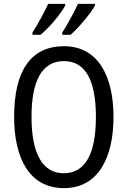

<svg xmlns="http://www.w3.org/2000/svg" viewBox="-20 -963 659 993"><path d="M471 -934V-943H383C368 -909 330 -837 302 -795V-783H345C385 -818 449 -893 471 -934ZM317 -934V-943H229C213 -907 177 -839 148 -795V-783H190C237 -823 295 -891 317 -934ZM567 -358C567 -568 488 -724 311 -724C139 -724 53 -596 53 -359C53 -151 128 10 311 10C488 10 567 -148 567 -358ZM143 -358C143 -546 197 -647 311 -647C422 -647 476 -547 476 -358C476 -168 421 -67 310 -67C199 -67 143 -170 143 -358Z"/></svg>

Font: Noto Sans Lao Looped Condensed
Style: Regular
Weight: 400
Width: 3
Designer: Mark Frömberg, Ben Mitchell
Foundry: The Fontpad Ltd
Version: Version 1.003